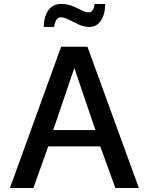

<svg xmlns="http://www.w3.org/2000/svg" viewBox="-20 -946 749 966"><path d="M29.8 0 287.6 -710.9H419.9L678.7 0H560.5L484.4 -209.5H222.7L147.9 0ZM247.6 -291.5H460L354 -604ZM200.2 -810.5Q200.2 -835 205.8 -856Q211.4 -877 222.2 -892.8Q232.9 -908.7 249.3 -917.5Q265.6 -926.3 287.6 -926.3Q318.4 -926.3 344.5 -915.5Q370.6 -904.8 391.1 -894.3Q411.6 -883.8 426.3 -883.8Q437.5 -883.8 444.8 -892.8Q452.1 -901.9 456.5 -925.8H509.3Q509.3 -901.9 504.2 -880.9Q499 -859.9 489 -844Q479 -828.1 463.9 -819.3Q448.7 -810.5 428.7 -810.5Q402.8 -810.5 376.7 -822.5Q350.6 -834.5 327.1 -846.7Q303.7 -858.9 286.1 -858.9Q273.4 -858.9 264.9 -847.7Q256.3 -836.4 252 -810.5Z"/></svg>

Font: Comme Medium
Style: Regular
Weight: 500
Version: Version 1.000;gftools[0.9.27]